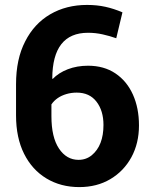

<svg xmlns="http://www.w3.org/2000/svg" viewBox="-20 -741 599 771"><path d="M298.3 10.3Q224.1 10.3 166.5 -24.4Q108.9 -59.1 76.7 -123.5Q44.4 -188 44.4 -277.8V-402.8Q44.4 -503.9 81.1 -574.7Q117.2 -646 181.6 -683.6Q246.1 -721.2 329.6 -721.2Q369.6 -721.2 403.6 -713.6Q437.5 -706.1 471.7 -691.4L446.8 -587.4Q420.4 -596.7 392.1 -603Q363.8 -609.4 333.5 -609.4Q190.9 -609.4 189.9 -426.3L191.4 -423.8Q215.3 -448.7 252.2 -462.9Q289.1 -477.1 333.5 -477.1Q397.5 -477.1 443.4 -446.3Q489.3 -415.5 513.7 -361.3Q538.1 -307.1 538.1 -237.3Q538.1 -166 507.8 -109.9Q477.1 -53.7 423.1 -21.7Q369.1 10.3 298.3 10.3ZM295.4 -99.1Q325.7 -99.1 348.6 -117.7Q395.5 -156.7 395.5 -239.3Q395.5 -296.4 367.4 -332.8Q339.4 -369.1 288.1 -369.1Q266.6 -369.1 246.6 -363.3Q207 -351.6 186.5 -321.8V-274.4Q186.5 -189.9 216.8 -144.5Q247.1 -99.1 295.4 -99.1Z"/></svg>

Font: Hanuman
Style: Bold
Weight: 700
Designer: Danh Hong
Version: Version 8.002; ttfautohint (v1.8.3)